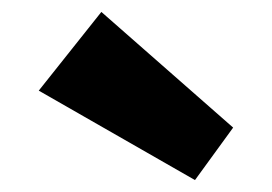

<svg xmlns="http://www.w3.org/2000/svg" viewBox="-20 -860 456 322"><path d="M45 -708 150 -840 371 -646 307 -558Z"/></svg>

Font: Spartan MB
Style: Regular
Weight: 900
Designer: Matt Bailey
Foundry: Matt Bailey
Version: Version 001.001